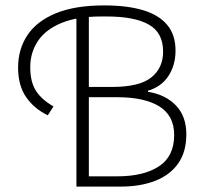

<svg xmlns="http://www.w3.org/2000/svg" viewBox="-20 -691 755 711"><path d="M263 0V-651H309V-369H394Q496 -369 540 -404Q584 -439 584 -500Q584 -570 531 -600Q478 -630 375 -630H355Q265 -630 206.5 -605.5Q148 -581 120 -538.5Q92 -496 92 -442Q92 -388 113 -355Q134 -322 178 -297L157 -264Q107 -288 77 -331Q47 -374 47 -441Q47 -508 81 -560Q115 -612 186 -641.5Q257 -671 366 -671Q450 -671 509 -653.5Q568 -636 599 -599Q630 -562 630 -504Q630 -450 604 -410Q578 -370 528 -355V-351Q592 -341 631 -301Q670 -261 670 -193Q670 -129 640 -86Q610 -43 555 -21.5Q500 0 426 0ZM309 -38H414Q512 -38 568.5 -75Q625 -112 625 -191Q625 -263 570 -297Q515 -331 414 -331H309Z"/></svg>

Font: Source Sans 3 ExtraLight Light
Style: Regular
Weight: 300
Version: Version 3.052;hotconv 1.1.0;makeotfexe 2.6.0